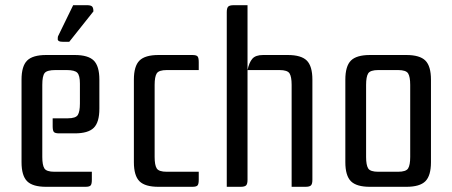

<svg xmlns="http://www.w3.org/2000/svg" viewBox="-20 -720 1744 740"><path d="M334 -58V-27Q334 -11 329.5 -5.5Q325 0 309 0H158Q106 0 84.5 -21.5Q63 -43 63 -95V-413Q63 -465 84.5 -486.5Q106 -508 158 -508H268Q320 -508 341.5 -486.5Q363 -465 363 -413V-301Q363 -249 341.5 -227.5Q320 -206 268 -206H208Q192 -206 187.5 -211.5Q183 -217 183 -233V-264H241Q272 -264 280 -277Q288 -290 288 -321V-398Q288 -429 278 -439.5Q268 -450 237 -450H194Q161 -450 152 -438.5Q143 -427 143 -393V-115Q143 -84 151 -71Q159 -58 190 -58ZM247 -559H221Q203 -559 202.5 -568.5Q202 -578 205 -583L262 -700H315Q330 -700 335 -695Q340 -690 340 -676Z M721 -508Q737 -508 741.5 -502.5Q746 -497 746 -481V-450H623Q592 -450 584 -437Q576 -424 576 -393V-115Q576 -84 584 -71Q592 -58 623 -58H746V-27Q746 -11 741.5 -5.5Q737 0 721 0H591Q539 0 517.5 -21.5Q496 -43 496 -95V-413Q496 -465 517.5 -486.5Q539 -508 591 -508Z M1184 -27Q1184 -11 1178.5 -5.5Q1173 0 1157 0H1104V-393Q1104 -424 1096 -437Q1088 -450 1057 -450H934V-27Q934 -11 928.5 -5.5Q923 0 907 0H854V-673Q854 -689 859.5 -694.5Q865 -700 881 -700H934V-450Q940 -479 952.5 -493.5Q965 -508 994 -508H1089Q1141 -508 1162.5 -486.5Q1184 -465 1184 -413Z M1311 -413Q1311 -465 1332.5 -486.5Q1354 -508 1406 -508H1546Q1598 -508 1619.5 -486.5Q1641 -465 1641 -413V-95Q1641 -43 1619.5 -21.5Q1598 0 1546 0H1406Q1354 0 1332.5 -21.5Q1311 -43 1311 -95ZM1438 -450Q1407 -450 1399 -437Q1391 -424 1391 -393V-115Q1391 -84 1399 -71Q1407 -58 1438 -58H1514Q1545 -58 1553 -71Q1561 -84 1561 -115V-393Q1561 -424 1553 -437Q1545 -450 1514 -450Z"/></svg>

Font: Rationale
Style: Regular
Weight: 400
Designer: Cyreal (www.cyreal.org)
Foundry: Cyreal (www.cyreal.org)
Version: Version 1.011